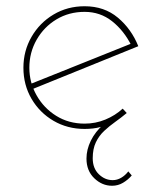

<svg xmlns="http://www.w3.org/2000/svg" viewBox="-20 -407 507 615"><path d="M339 188Q307 188 282 164Q257 140 257 101Q257 72 271 43.5Q285 15 312 -9L323 -8Q315 -4 303 -0.5Q291 3 277.5 4.5Q264 6 251 6Q196 6 151.5 -20Q107 -46 81 -90.5Q55 -135 55 -190Q55 -244 81 -289Q107 -334 151.5 -360.5Q196 -387 251 -387Q314 -387 357.5 -350.5Q401 -314 423 -259L80 -120L75 -137L407 -270L401 -261Q377 -309 339 -339Q301 -369 251 -369Q201 -369 161 -345Q121 -321 97.5 -280Q74 -239 74 -190Q74 -143 97 -102Q120 -61 160 -36Q200 -11 251 -11Q286 -11 317.5 -24Q349 -37 373 -59L386 -45Q368 -30 349 -16.5Q330 -3 313.5 12.5Q297 28 287 49Q277 70 277 100Q277 132 296.5 151Q316 170 341 170Q355 170 368 162.5Q381 155 391 142L402 155Q390 169 374 178.5Q358 188 339 188Z"/></svg>

Font: Josefin Sans Thin Thin
Style: Regular
Weight: 250
Version: Version 2.001